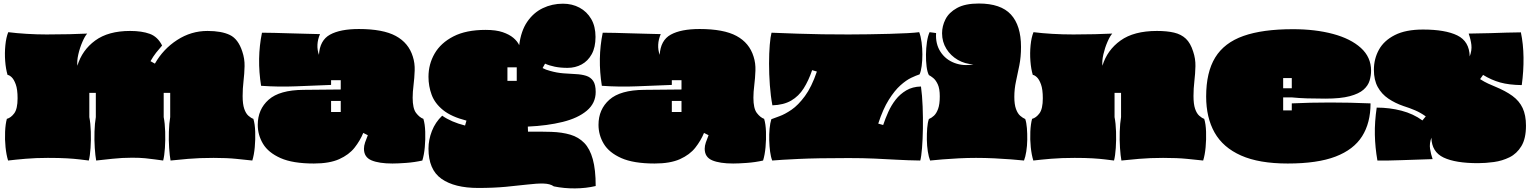

<svg xmlns="http://www.w3.org/2000/svg" viewBox="-20 -896 8705 1092"><path d="M26 17Q16 -15 11.5 -59Q7 -103 9 -147Q11 -191 19 -220Q42 -226 61 -251.5Q80 -277 80 -337Q80 -388 69.5 -416.5Q59 -445 46 -457Q33 -469 23 -470Q13 -503 9.5 -548.5Q6 -594 10.5 -639Q15 -684 27 -713Q74 -707 132 -703.5Q190 -700 245 -700Q314 -700 375.5 -701.5Q437 -703 476 -705Q463 -691 448.5 -657.5Q434 -624 425.5 -587Q417 -550 420 -522Q447 -611 521.5 -665.5Q596 -720 720 -720Q787 -720 832 -703.5Q877 -687 902 -637Q885 -618 868 -596.5Q851 -575 836 -548L861 -534Q908 -617 987.5 -668.5Q1067 -720 1160 -720Q1240 -720 1287.5 -697Q1335 -674 1358 -603Q1372 -562 1371 -519.5Q1370 -477 1365 -434.5Q1360 -392 1360 -350Q1360 -304 1369 -277.5Q1378 -251 1392.5 -238Q1407 -225 1421 -220Q1430 -191 1431.5 -147Q1433 -103 1429 -59Q1425 -15 1415 17Q1377 13 1324 7.5Q1271 2 1195 2Q1113 2 1050 7.5Q987 13 950 17Q945 -10 942 -54.5Q939 -99 940.5 -147Q942 -195 948 -230V-368H911V-230Q918 -195 919.5 -147Q921 -99 918 -54.5Q915 -10 908 17Q884 14 860 10.5Q836 7 805.5 4Q775 1 731 1Q675 1 619.5 7Q564 13 527 17Q522 -10 519 -54.5Q516 -99 517.5 -147Q519 -195 525 -230V-368H488V-230Q495 -195 496.5 -147Q498 -99 495 -54.5Q492 -10 485 17Q461 14 432 10.5Q403 7 360.5 4.5Q318 2 252 2Q184 2 125.5 7Q67 12 26 17Z M1765 34Q1645 34 1575.5 3Q1506 -28 1476 -78Q1446 -128 1446 -186Q1446 -274 1508 -329Q1570 -384 1706 -385L1918 -387V-440H1863V-413Q1761 -409 1662 -405Q1563 -401 1465 -408Q1440 -564 1470 -710Q1499 -710 1540.5 -709Q1582 -708 1628.5 -706.5Q1675 -705 1720 -704Q1765 -703 1800 -702Q1787 -672 1785.5 -642Q1784 -612 1794 -584Q1799 -667 1857 -699Q1915 -731 2021 -731Q2158 -731 2231 -691.5Q2304 -652 2328 -574Q2340 -537 2338.5 -494.5Q2337 -452 2332 -412Q2327 -372 2327 -340Q2327 -279 2346.5 -253.5Q2366 -228 2388 -220Q2397 -191 2398.5 -147Q2400 -103 2396 -59Q2392 -15 2382 17Q2338 27 2290 30.5Q2242 34 2212 34Q2136 34 2093 16Q2050 -2 2050 -50Q2050 -67 2056.5 -86Q2063 -105 2072 -127L2046 -140Q2028 -96 1996.5 -56Q1965 -16 1909.5 9Q1854 34 1765 34ZM1863 -259H1918V-322H1863Z M2700 173Q2565 173 2491 121Q2417 69 2417 -51Q2417 -101 2436.5 -151Q2456 -201 2495 -238Q2546 -202 2625 -182L2633 -210Q2547 -232 2500 -270Q2453 -308 2435 -357Q2417 -406 2417 -459Q2417 -531 2452 -591.5Q2487 -652 2559 -689Q2631 -726 2742 -726Q2801 -726 2839 -713Q2877 -700 2900 -680.5Q2923 -661 2933 -639Q2943 -720 2978.5 -772Q3014 -824 3067 -849.5Q3120 -875 3182 -875Q3234 -875 3276 -852.5Q3318 -830 3342.5 -788Q3367 -746 3367 -686Q3367 -627 3345.5 -588Q3324 -549 3288 -529.5Q3252 -510 3208 -510Q3168 -510 3136 -516.5Q3104 -523 3080 -534L3066 -509Q3084 -499 3108 -493Q3146 -482 3184 -479Q3222 -476 3255 -474.5Q3288 -473 3313.5 -465Q3339 -457 3353.5 -436Q3368 -415 3368 -373Q3368 -309 3317.5 -266.5Q3267 -224 3180 -202.5Q3093 -181 2982 -176L2983 -147Q3056 -148 3116.5 -146Q3177 -144 3224 -130Q3271 -116 3303 -83Q3335 -50 3351.5 9.5Q3368 69 3368 162Q3313 175 3250.5 175.5Q3188 176 3130 164Q3109 149 3071.5 148Q3034 147 2980 153.5Q2926 160 2856 166.5Q2786 173 2700 173ZM2866 -436H2919V-513H2866Z M3703 34Q3583 34 3513.5 3Q3444 -28 3414 -78Q3384 -128 3384 -186Q3384 -274 3446 -329Q3508 -384 3644 -385L3856 -387V-440H3801V-413Q3699 -409 3600 -405Q3501 -401 3403 -408Q3378 -564 3408 -710Q3437 -710 3478.5 -709Q3520 -708 3566.5 -706.5Q3613 -705 3658 -704Q3703 -703 3738 -702Q3725 -672 3723.5 -642Q3722 -612 3732 -584Q3737 -667 3795 -699Q3853 -731 3959 -731Q4096 -731 4169 -691.5Q4242 -652 4266 -574Q4278 -537 4276.5 -494.5Q4275 -452 4270 -412Q4265 -372 4265 -340Q4265 -279 4284.5 -253.5Q4304 -228 4326 -220Q4335 -191 4336.5 -147Q4338 -103 4334 -59Q4330 -15 4320 17Q4276 27 4228 30.5Q4180 34 4150 34Q4074 34 4031 16Q3988 -2 3988 -50Q3988 -67 3994.5 -86Q4001 -105 4010 -127L3984 -140Q3966 -96 3934.5 -56Q3903 -16 3847.5 9Q3792 34 3703 34ZM3801 -259H3856V-322H3801Z M4372 17Q4364 -3 4360 -33.5Q4356 -64 4355 -98Q4354 -132 4357 -164Q4360 -196 4367 -218Q4382 -224 4413 -235Q4444 -246 4482 -272Q4520 -298 4558 -349.5Q4596 -401 4626 -489L4599 -497Q4579 -438 4551 -393.5Q4523 -349 4480 -324Q4437 -299 4373 -297Q4363 -350 4358.5 -412Q4354 -474 4354 -534Q4354 -594 4358 -641Q4362 -688 4368 -710Q4446 -707 4516.5 -704.5Q4587 -702 4658 -701Q4729 -700 4806 -700Q4859 -700 4920 -701Q4981 -702 5039 -703.5Q5097 -705 5142 -707.5Q5187 -710 5208 -713Q5217 -690 5221.5 -656Q5226 -622 5226 -586.5Q5226 -551 5222 -520.5Q5218 -490 5210 -473Q5191 -467 5162.5 -453.5Q5134 -440 5101 -410.5Q5068 -381 5035 -328.5Q5002 -276 4975 -193L5003 -185Q5015 -221 5032 -259Q5049 -297 5074 -329Q5099 -361 5134.5 -382Q5170 -403 5218 -404Q5225 -354 5227.5 -290.5Q5230 -227 5229 -165Q5228 -103 5224 -54Q5220 -5 5214 17Q5144 16 5082 12.5Q5020 9 4954.5 6Q4889 3 4806 3Q4626 3 4521 8Q4416 13 4372 17Z M5270 17Q5262 -3 5257 -34.5Q5252 -66 5251.5 -101Q5251 -136 5253.5 -167.5Q5256 -199 5263 -219Q5278 -225 5292 -238Q5306 -251 5315.5 -277Q5325 -303 5325 -348Q5325 -392 5313.5 -416.5Q5302 -441 5287.5 -452.5Q5273 -464 5263 -469Q5254 -486 5250 -517.5Q5246 -549 5246.5 -586Q5247 -623 5252 -657Q5257 -691 5267 -713Q5278 -712 5286 -710.5Q5294 -709 5304 -708Q5300 -646 5329 -601.5Q5358 -557 5408.5 -538Q5459 -519 5516 -530Q5468 -532 5427.5 -555.5Q5387 -579 5362.5 -618.5Q5338 -658 5338 -707Q5338 -748 5357.5 -786.5Q5377 -825 5423 -850.5Q5469 -876 5547 -876Q5672 -876 5729.5 -813.5Q5787 -751 5787 -629Q5787 -572 5777.5 -524.5Q5768 -477 5758.5 -433.5Q5749 -390 5749 -345Q5749 -302 5758.5 -276Q5768 -250 5782.5 -237.5Q5797 -225 5811 -219Q5818 -199 5820.5 -167.5Q5823 -136 5822.5 -101Q5822 -66 5817 -34.5Q5812 -3 5804 17Q5776 14 5731.5 10.5Q5687 7 5635 4.5Q5583 2 5531 2Q5483 2 5433.5 4.5Q5384 7 5341 10.5Q5298 14 5270 17Z M5857 17Q5847 -15 5842.5 -59Q5838 -103 5840 -147Q5842 -191 5850 -220Q5873 -226 5892 -251.5Q5911 -277 5911 -337Q5911 -388 5900.5 -416.5Q5890 -445 5877 -457Q5864 -469 5854 -470Q5844 -503 5840.5 -548.5Q5837 -594 5841.5 -639Q5846 -684 5858 -713Q5905 -707 5964 -703.5Q6023 -700 6085 -700Q6147 -700 6207 -701.5Q6267 -703 6306 -705Q6293 -691 6278.5 -657.5Q6264 -624 6255.5 -587Q6247 -550 6250 -522Q6277 -611 6353 -665.5Q6429 -720 6560 -720Q6617 -720 6657.5 -710.5Q6698 -701 6724.5 -676Q6751 -651 6766 -603Q6780 -562 6779 -519.5Q6778 -477 6773 -434.5Q6768 -392 6768 -350Q6768 -304 6777 -277.5Q6786 -251 6800.5 -238Q6815 -225 6829 -220Q6838 -191 6839.5 -147Q6841 -103 6837 -59Q6833 -15 6823 17Q6785 13 6731 7.5Q6677 2 6595 2Q6521 2 6457.5 7.5Q6394 13 6358 17Q6353 -10 6350 -54.5Q6347 -99 6348.5 -147Q6350 -195 6356 -230V-368H6319V-230Q6326 -195 6327.5 -147Q6329 -99 6326 -54.5Q6323 -10 6316 17Q6292 14 6263.5 10.5Q6235 7 6194 4.5Q6153 2 6092 2Q6017 2 5957.5 7Q5898 12 5857 17Z M7304 34Q7141 34 7038.5 -11.5Q6936 -57 6888 -142Q6840 -227 6840 -347Q6840 -485 6891.5 -569Q6943 -653 7052 -691.5Q7161 -730 7333 -730Q7461 -730 7561.5 -703Q7662 -676 7720 -623.5Q7778 -571 7778 -494Q7778 -466 7769.5 -437.5Q7761 -409 7735 -386Q7709 -363 7657 -349Q7605 -335 7518 -335Q7460 -335 7413.5 -336.5Q7367 -338 7328 -342H7278V-268H7327V-308Q7539 -318 7775 -308Q7775 -197 7727 -121Q7679 -45 7576 -5.5Q7473 34 7304 34ZM7278 -394H7327V-452H7278Z M8386 32Q8258 32 8190.5 0Q8123 -32 8121 -113Q8109 -79 8113.5 -49.5Q8118 -20 8128 9Q8029 12 7948 15Q7867 18 7814 17Q7801 -57 7799.5 -130Q7798 -203 7810 -284Q7883 -284 7950.5 -266.5Q8018 -249 8070 -211L8089 -234Q8060 -255 8028.5 -268.5Q7997 -282 7962 -293Q7915 -309 7876.5 -335Q7838 -361 7816 -401Q7794 -441 7794 -499Q7794 -561 7822.5 -613Q7851 -665 7913 -696.5Q7975 -728 8073 -728Q8200 -728 8268.5 -694.5Q8337 -661 8339 -575Q8352 -610 8348.5 -640.5Q8345 -671 8333 -705Q8404 -706 8455.5 -707.5Q8507 -709 8549 -710.5Q8591 -712 8630 -712Q8644 -646 8645 -569Q8646 -492 8635 -412Q8562 -413 8512 -427Q8462 -441 8415 -470L8398 -446Q8423 -430 8444 -420.5Q8465 -411 8482 -404Q8543 -379 8582 -350.5Q8621 -322 8640 -281.5Q8659 -241 8659 -181Q8659 -108 8633 -65Q8607 -22 8565.5 -1.5Q8524 19 8476.5 25.5Q8429 32 8386 32Z"/></svg>

Font: Oi
Style: Regular
Weight: 400
Designer: Kostas Bartsokas, Mohamad Dakak
Foundry: Foundry5
Version: Version 4.000